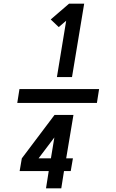

<svg xmlns="http://www.w3.org/2000/svg" viewBox="-20 -868 640 1056"><path d="M75 -302 87 -378H525L513 -302ZM293 -444 344 -754 303 -719 259 -761 360 -848H443L376 -444ZM233 168 248 73H88L100 3L280 -236H384L344 3H381L369 73H332L317 168ZM192 3H260L279 -112Z"/></svg>

Font: Iosevka Aile Oblique
Style: Bold
Weight: 700
Italic angle: -9°
Designer: Belleve Invis
Foundry: Belleve Invis
Version: Version 31.1.0; ttfautohint (v1.8.4)